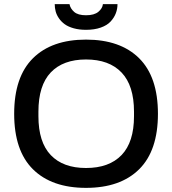

<svg xmlns="http://www.w3.org/2000/svg" viewBox="-20 -888 825 920"><path d="M392.1 -745.1Q359.4 -745.1 333.3 -752.4Q307.1 -759.8 290.5 -771.7Q273.9 -783.7 262.7 -799.8Q251.5 -815.9 246.8 -833Q242.2 -850.1 242.2 -868.2H313Q316.9 -847.2 335.2 -831.1Q353.5 -814.9 392.1 -814.9Q431.6 -814.9 451.4 -831.5Q471.2 -848.1 473.1 -868.2H543Q543 -845.2 534.9 -824.2Q526.9 -803.2 510 -784.9Q493.2 -766.6 462.9 -755.9Q432.6 -745.1 392.1 -745.1ZM392.1 12.2Q228 12.2 137.9 -76.9Q47.9 -166 47.9 -342.8Q47.9 -519.5 137.9 -608.9Q228 -698.2 392.1 -698.2Q556.6 -698.2 646.7 -608.9Q736.8 -519.5 736.8 -342.8Q736.8 -166 646.7 -76.9Q556.6 12.2 392.1 12.2ZM392.1 -83Q502.9 -83 562.5 -145Q622.1 -207 622.1 -331.1V-353Q622.1 -478 562.5 -540.5Q502.9 -603 392.1 -603Q282.2 -603 223.1 -540.8Q164.1 -478.5 164.1 -353V-331.1Q164.1 -207 223.1 -145Q282.2 -83 392.1 -83Z"/></svg>

Font: Archivo Medium
Style: Regular
Weight: 500
Designer: Hector Gatti
Foundry: Omnibus-Type
Version: Version 2.001